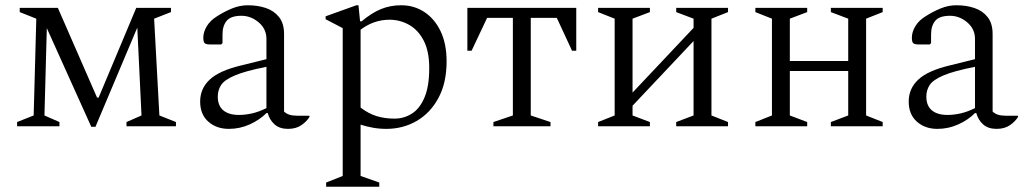

<svg xmlns="http://www.w3.org/2000/svg" viewBox="-20 -480 3902 730"><path d="M118 -409 55 -434V-450H200L349 -109H355L498 -450H630V-434L566 -409L586 -41L649 -16V0H461V-16L518 -41L502 -375L343 2H327L158 -373L149 -41L206 -16V0H45V-16L108 -41Z M850 10Q803 10 772 -17.5Q741 -45 741 -94Q741 -143 777 -177Q813 -211 896 -231L993 -255V-332Q993 -370 963.5 -395Q934 -420 898 -420Q858 -420 842 -401Q826 -382 826 -349V-316L821 -311H779Q764 -311 758.5 -315.5Q753 -320 753 -337Q753 -358 766 -380Q779 -402 805 -418Q833 -436 862.5 -448Q892 -460 922 -460Q960 -460 991 -449.5Q1022 -439 1041 -415Q1060 -391 1060 -351V-56Q1068 -48 1080 -44Q1092 -40 1111 -40H1155L1157 -38V-36Q1147 -19 1126.5 -4.5Q1106 10 1075 10Q1043 10 1024 -7Q1005 -24 998 -50H993Q967 -24 929.5 -7Q892 10 850 10ZM808 -113Q808 -78 829 -60.5Q850 -43 888 -43Q913 -43 939 -49Q965 -55 993 -69V-226Q912 -210 872.5 -193Q833 -176 820.5 -156.5Q808 -137 808 -113Z M1220 230V214L1283 189V-373L1218 -407V-418L1335 -460H1343L1349 -399H1355Q1393 -431 1428.5 -445.5Q1464 -460 1505 -460Q1555 -460 1594 -434Q1633 -408 1655.5 -360.5Q1678 -313 1678 -247Q1678 -165 1647 -107.5Q1616 -50 1564 -20Q1512 10 1449 10Q1422 10 1397.5 5.5Q1373 1 1351 -6V189L1422 214V230ZM1461 -405Q1401 -405 1351 -367V-71Q1381 -48 1412 -38.5Q1443 -29 1480 -29Q1516 -29 1546 -48Q1576 -67 1594 -109.5Q1612 -152 1612 -221Q1612 -285 1591 -325.5Q1570 -366 1535.5 -385.5Q1501 -405 1461 -405Z M1757 -287V-450H2171V-287H2155L2097 -412H1998V-41L2073 -16V0H1856V-16L1930 -41V-412H1832L1773 -287Z M2317 -409 2254 -434V-450H2451V-434L2385 -409V-128L2617 -374V-409L2551 -434V-450H2748V-434L2685 -409V-41L2748 -16V0H2551V-16L2617 -41V-324L2385 -78V-41L2451 -16V0H2254V-16L2317 -41Z M2915 -409 2852 -434V-450H3049V-434L2983 -409V-248H3205V-409L3139 -434V-450H3336V-434L3273 -409V-41L3336 -16V0H3139V-16L3205 -41V-210H2983V-41L3049 -16V0H2852V-16L2915 -41Z M3544 10Q3497 10 3466 -17.5Q3435 -45 3435 -94Q3435 -143 3471 -177Q3507 -211 3590 -231L3687 -255V-332Q3687 -370 3657.5 -395Q3628 -420 3592 -420Q3552 -420 3536 -401Q3520 -382 3520 -349V-316L3515 -311H3473Q3458 -311 3452.5 -315.5Q3447 -320 3447 -337Q3447 -358 3460 -380Q3473 -402 3499 -418Q3527 -436 3556.5 -448Q3586 -460 3616 -460Q3654 -460 3685 -449.5Q3716 -439 3735 -415Q3754 -391 3754 -351V-56Q3762 -48 3774 -44Q3786 -40 3805 -40H3849L3851 -38V-36Q3841 -19 3820.5 -4.5Q3800 10 3769 10Q3737 10 3718 -7Q3699 -24 3692 -50H3687Q3661 -24 3623.5 -7Q3586 10 3544 10ZM3502 -113Q3502 -78 3523 -60.5Q3544 -43 3582 -43Q3607 -43 3633 -49Q3659 -55 3687 -69V-226Q3606 -210 3566.5 -193Q3527 -176 3514.5 -156.5Q3502 -137 3502 -113Z"/></svg>

Font: Spectral Light
Style: Regular
Weight: 300
Designer: Jean-Baptiste Levee
Foundry: Production Type
Version: Version 2.001